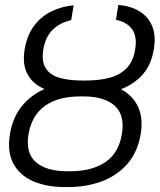

<svg xmlns="http://www.w3.org/2000/svg" viewBox="-20 -759 656 789"><path d="M318.4 -422.9H332Q408.7 -423.3 463.4 -399.2Q518.1 -375 543.7 -327.6Q569.3 -280.3 558.6 -210.9Q546.9 -136.7 505.4 -87.9Q463.9 -39.1 400.4 -14.6Q336.9 9.8 257.8 9.8H248Q171.4 9.8 116 -14.4Q60.5 -38.6 34.7 -87.2Q8.8 -135.7 21 -208.5Q32.7 -279.8 73.5 -327.4Q114.3 -375 177.2 -399.2Q240.2 -423.3 318.4 -422.9ZM321.8 -362.8H308.6Q219.2 -362.8 164.8 -324Q110.4 -285.2 97.2 -207.5Q84.5 -130.4 127.2 -92.8Q169.9 -55.2 258.8 -55.2H269Q356.9 -55.2 412.6 -92.5Q468.3 -129.9 481 -209Q493.7 -285.6 451.7 -324.2Q409.7 -362.8 321.8 -362.8ZM315.9 -428.2H335Q388.2 -428.2 430.4 -439.5Q472.7 -450.7 500.2 -478.8Q527.8 -506.8 535.6 -557.1Q543.9 -608.9 523.2 -638.4Q502.4 -668 456.5 -677.7L466.3 -738.8Q515.1 -734.9 551.3 -713.6Q587.4 -692.4 604.5 -653.6Q621.6 -614.7 612.3 -557.6Q601.1 -487.8 560.5 -446.3Q520 -404.8 459 -386.2Q397.9 -367.7 324.7 -367.7H305.7Q251.5 -367.7 206.8 -378.2Q162.1 -388.7 130.9 -411.1Q99.6 -433.6 86.2 -469.7Q72.8 -505.9 81.5 -557.6Q91.3 -614.7 120.1 -653.1Q148.9 -691.4 191.4 -712.2Q233.9 -732.9 282.7 -737.3L272.5 -676.3Q225.6 -665.5 196.3 -636.7Q167 -607.9 158.2 -556.6Q149.9 -506.3 168.2 -478.3Q186.5 -450.2 224.9 -439.2Q263.2 -428.2 315.9 -428.2Z"/></svg>

Font: Inter 18pt Light
Style: Italic
Weight: 300
Italic angle: -9.3988°
Designer: Rasmus Andersson
Foundry: rsms
Version: Version 4.001;git-66647c0bb